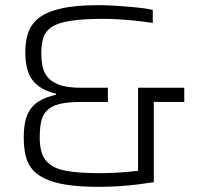

<svg xmlns="http://www.w3.org/2000/svg" viewBox="-20 -716 775 744"><path d="M363 8Q287 8 235 -0.5Q183 -9 150.5 -25.5Q118 -42 101 -65Q84 -88 78 -118.5Q72 -149 72 -184Q72 -240 86.5 -272.5Q101 -305 129 -322.5Q157 -340 197 -349V-353Q137 -367 107.5 -403.5Q78 -440 78 -515Q78 -555 89 -588.5Q100 -622 130 -646Q160 -670 216.5 -683Q273 -696 362 -696Q393 -696 431 -693.5Q469 -691 506 -687.5Q543 -684 572 -678V-627Q542 -632 507.5 -635.5Q473 -639 441 -641Q409 -643 385 -643Q304 -643 254.5 -635.5Q205 -628 180.5 -611.5Q156 -595 148 -569.5Q140 -544 140 -507Q140 -486 144 -462.5Q148 -439 162.5 -419.5Q177 -400 208 -388Q239 -376 294 -376H398V-321H294Q239 -321 207 -312Q175 -303 159 -284.5Q143 -266 138.5 -240.5Q134 -215 134 -182Q134 -122 158.5 -93Q183 -64 234 -54.5Q285 -45 363 -45Q393 -45 424 -46.5Q455 -48 486.5 -51Q518 -54 545 -59L515 -24V-376H694V-321H576V-10Q551 -6 515.5 -1.5Q480 3 440.5 5.5Q401 8 363 8Z"/></svg>

Font: Saira Thin Light
Style: Regular
Weight: 300
Version: Version 1.101